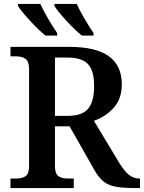

<svg xmlns="http://www.w3.org/2000/svg" viewBox="-20 -951 728 971"><path d="M33 -48H61Q93 -48 110 -60.5Q127 -73 127 -111V-602Q127 -640 109.5 -653Q92 -666 61 -666H33V-714H330Q465 -714 530.5 -666.5Q596 -619 596 -525Q596 -452 556 -407Q516 -362 455 -340L582 -129Q608 -86 632 -67Q656 -48 685 -48H688V0H664Q600 0 564 -7Q528 -14 504 -33Q480 -52 458 -90L332 -312H258V-111Q258 -73 275 -60.5Q292 -48 323 -48H353V0H33ZM321 -365Q396 -365 426 -401.5Q456 -438 456 -516Q456 -594 425 -627Q394 -660 319 -660H258V-365ZM71 -921V-931H184Q199 -898 223 -857Q247 -816 269 -784V-771H210Q176 -798 131.5 -846.5Q87 -895 71 -921ZM255 -921V-931H368Q383 -898 407 -857Q431 -816 453 -784V-771H394Q360 -798 315.5 -846.5Q271 -895 255 -921Z"/></svg>

Font: Noto Serif SemiBold
Style: Regular
Weight: 600
Designer: Monotype Design Team
Foundry: Monotype Imaging Inc.
Version: Version 1.001